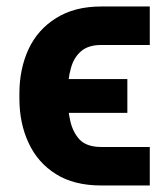

<svg xmlns="http://www.w3.org/2000/svg" viewBox="-20 -566 521 594"><path d="M293 -111.3Q331.1 -111.3 443.4 -111.3Q443.4 -82 443.4 7.8Q405.3 7.8 293 7.8Q209 7.8 153.3 -27.3Q96.7 -62.5 68.4 -124Q40 -184.6 40 -261.7Q40 -266.6 40 -276.4Q40 -352.5 68.4 -414.1Q96.7 -474.6 153.3 -509.8Q210 -545.9 293 -545.9Q343.8 -545.9 443.4 -545.9Q443.4 -515.6 443.4 -426.8Q405.3 -426.8 293 -426.8Q252.9 -426.8 230.5 -407.2Q208 -387.7 199.2 -354.5Q189.5 -320.3 189.5 -276.4Q189.5 -271.5 189.5 -261.7Q189.5 -226.6 197.3 -192.4Q205.1 -157.2 226.6 -133.8Q249 -111.3 293 -111.3ZM374 -321.3Q374 -294.9 374 -216.8Q313.5 -216.8 134.8 -216.8Q134.8 -243.2 134.8 -321.3Q194.3 -321.3 374 -321.3Z"/></svg>

Font: DeepSea
Style: Bold
Weight: 700
Designer: Stem
Version: Version 3.019;git-0a5106e0b